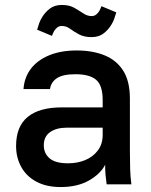

<svg xmlns="http://www.w3.org/2000/svg" viewBox="-20 -745 610 776"><path d="M225 11Q168 11 127.5 -10.5Q87 -32 66 -70Q45 -108 45 -155Q45 -234 92 -272.5Q139 -311 230 -311H395V-340Q395 -400 368.5 -422.5Q342 -445 285 -445Q234 -445 210 -429Q186 -413 182 -385H75Q78 -431 104 -466Q130 -501 177.5 -521Q225 -541 290 -541Q355 -541 403.5 -521Q452 -501 478.5 -458.5Q505 -416 505 -346V-135Q505 -93 506 -61.5Q507 -30 511 0H411Q408 -23 406.5 -39Q405 -55 405 -79Q386 -42 339.5 -15.5Q293 11 225 11ZM255 -85Q293 -85 324.5 -98Q356 -111 375.5 -137Q395 -163 395 -200V-229H250Q208 -229 182.5 -211Q157 -193 157 -158Q157 -125 180.5 -105Q204 -85 255 -85ZM390 -720 450 -695Q446 -681 441.5 -668.5Q437 -656 430 -645Q419 -626 399.5 -610.5Q380 -595 350 -595Q320 -595 299.5 -606Q279 -617 263.5 -628.5Q248 -640 230 -640Q219 -640 211.5 -634Q204 -628 199 -620Q196 -614 194 -610Q192 -606 190 -600L130 -625Q134 -639 138.5 -651.5Q143 -664 150 -675Q161 -694 180.5 -709.5Q200 -725 230 -725Q260 -725 280 -713.5Q300 -702 316.5 -691Q333 -680 350 -680Q361 -680 368.5 -686Q376 -692 381 -700Q384 -706 386 -710Q388 -714 390 -720Z"/></svg>

Font: Golos Text Medium
Style: Regular
Weight: 500
Designer: A.Korolkova, Vitaly Kuzmin
Foundry: ParaType Ltd
Version: Version 2.004